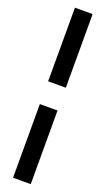

<svg xmlns="http://www.w3.org/2000/svg" viewBox="-190 -830 585 1061"><g transform="rotate(20 102.0 -300.0)"><path d="M154 200H50V-233H154ZM154 -367H50V-800H154Z"/></g></svg>

Font: Edgecutting Lite Sharp
Style: Medium
Weight: 500
Designer: RandomMaerks (Nguyen Gia Bao)
Version: Version 1.0